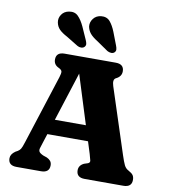

<svg xmlns="http://www.w3.org/2000/svg" viewBox="-100 -1037 984 1121"><g transform="rotate(10 392.0 -476.5)"><path d="M269 -43Q269 0 219.5 0H74.5Q25 0 25 -43Q25 -67 52 -86L65.5 -93.5Q76 -100 82.2 -109.5Q88.5 -119 98.5 -151L230 -559.5Q237.5 -583 236 -593.5Q234.5 -604 216.5 -612.5Q186.5 -626 186.5 -657Q186.5 -700 236 -700H539Q588.5 -700 588.5 -657Q588.5 -626 556 -610.5Q536.5 -601 548.5 -563L674.5 -176.5Q687 -138 696 -119.5Q705 -101 722 -92.5Q742.5 -81.5 749.8 -70.8Q757 -60 757 -43Q757 0 707.5 0H478.5Q429 0 429 -43Q429 -72 459 -86.5L482 -94Q494.5 -99.5 492 -111.5Q489.5 -123.5 482 -148.5L459.5 -220H218.5L202 -169Q195 -146.5 190.8 -133.5Q186.5 -120.5 191 -111.5Q195.5 -102.5 216 -93L239 -85Q252.5 -79 260.8 -69Q269 -59 269 -43ZM247 -310H431L340 -600ZM494.5 -874.5 523.5 -799Q528.5 -786.5 529.2 -776.2Q530 -766 521.5 -758Q513.5 -751 501.8 -751.8Q490 -752.5 479.5 -758.5L412 -805Q382 -823.5 367.5 -841.2Q353 -859 349 -882.5Q347 -907.5 363 -928.2Q379 -949 407.5 -952.5Q441.5 -956 460.8 -933.8Q480 -911.5 494.5 -874.5ZM310.5 -874.5 343.5 -800.5Q349 -788.5 350.5 -778.2Q352 -768 344 -759.5Q336.5 -752 324.8 -751.8Q313 -751.5 302.5 -757.5L233 -800Q201.5 -816.5 185.8 -832.8Q170 -849 165.5 -873Q161 -898 175.8 -919.8Q190.5 -941.5 219 -946.5Q252.5 -952.5 273.2 -931.5Q294 -910.5 310.5 -874.5Z"/></g></svg>

Font: Fraunces 9pt S100
Style: Bold
Weight: 700
Version: Version 1.000; ttfautohint (v1.8.3)